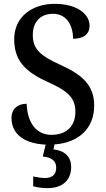

<svg xmlns="http://www.w3.org/2000/svg" viewBox="-20 -744 555 1001"><path d="M227 237C304 237 351 197 351 127C351 73 317 41 259 35L264 9C390 0 471 -74 471 -194C471 -297 412 -353 297 -405C185 -455 151 -491 151 -562C151 -630 191 -672 256 -672C332 -672 361 -605 361 -542C416 -542 447 -566 447 -610C447 -669 384 -724 265 -724C145 -724 54 -654 54 -540C54 -433 106 -373 224 -319C329 -272 373 -237 373 -162C373 -86 327 -41 248 -41C166 -41 122 -109 119 -203C73 -203 40 -177 40 -129C40 -55 93 4 218 10L203 72C244 76 273 91 273 130C273 167 251 184 215 184C198 184 175 181 153 176V227C175 234 208 237 227 237Z"/></svg>

Font: Noto Serif Armenian SemiCondensed Medium
Style: Regular
Weight: 500
Width: 4
Designer: Monotype Design Team
Foundry: Monotype Imaging Inc.
Version: Version 2.008